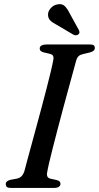

<svg xmlns="http://www.w3.org/2000/svg" viewBox="-20 -917 483 937"><path d="M211 -80.3Q207.2 -64.3 211.2 -55.7Q215.2 -47.1 228.3 -44.5L255.7 -38.5Q266 -35.9 270.6 -31.5Q275.1 -27 275.1 -19.6Q275.1 -10.7 267 -5.4Q258.9 0 245.7 0H32.9Q18.4 0 13.3 -4.9Q8.1 -9.8 8.1 -17.8Q7.8 -26 13.9 -31.5Q19.9 -36.9 30.3 -39.3L60.3 -44.8Q75.7 -47.9 84.6 -56.5Q93.5 -65.1 99.1 -82.1Q104.1 -101.1 113 -134.5Q122 -167.9 133.7 -210.6Q145.4 -253.3 158.2 -300.7Q171.1 -348 183.8 -395.7Q196.6 -443.4 207.7 -486.8Q218.8 -530.2 227.2 -564.9Q235.6 -599.6 239.4 -620.6Q242.8 -635.3 239.4 -643.4Q236 -651.5 222.2 -654.6L193.6 -661.2Q182.7 -664.3 178.2 -668.7Q173.8 -673.2 173.8 -680.4Q173.8 -689.8 182.5 -694.9Q191.3 -700 208.3 -700H418.6Q432.8 -700 437.8 -695.5Q442.8 -691.1 442.8 -683.4Q442.8 -674.8 436.7 -669.5Q430.6 -664.3 418.5 -661L386.7 -653.4Q372 -650.3 364.2 -643.5Q356.4 -636.7 351.8 -621.6Q345.7 -599.3 335.7 -562.7Q325.7 -526.2 313.3 -480.7Q300.8 -435.2 287.5 -385.6Q274.2 -336.1 261.6 -287.9Q249 -239.7 238.3 -197.8Q227.6 -155.9 220.4 -125.1Q213.2 -94.2 211 -80.3ZM320 -851.9 365.3 -769.5Q367.4 -764.5 367.8 -759.3Q368.1 -754 362.7 -749.3Q358 -745.3 351.5 -744.9Q345 -744.5 340 -746.8L256.9 -795.8Q236.3 -806 225.1 -817.5Q213.9 -829 214.4 -847.3Q214.7 -862.2 227.3 -876.8Q239.8 -891.3 259.3 -895.5Q282.1 -900.4 295.4 -887.8Q308.7 -875.2 320 -851.9Z"/></svg>

Font: Fraunces Wonky
Style: Italic
Weight: 900
Italic angle: -16°
Version: Version 1.000;[b76b70a41]